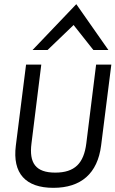

<svg xmlns="http://www.w3.org/2000/svg" viewBox="-20 -890 554 921"><path d="M136 -650H208L333 -770L428 -650H500L346 -870ZM441 -580 394 -202C382 -107 339 -62 245 -62C151 -62 119 -108 131 -202L178 -580H105L56 -192C39 -58 103 11 236 11C369 11 448 -58 465 -192L514 -580Z"/></svg>

Font: Charger
Style: It
Weight: 400
Designer: Jasper
Foundry: Cannot Into Space Fonts
Version: Version 0.98